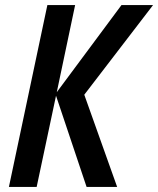

<svg xmlns="http://www.w3.org/2000/svg" viewBox="-20 -734 621 754"><path d="M15 0H124L200 -358L320 0H440L311 -362L581 -714H457L203 -372L275 -714H166Z"/></svg>

Font: Noto Sans Display SemiCondensed Medium
Style: Italic
Weight: 500
Width: 4
Italic angle: -12°
Designer: Monotype Design Team
Foundry: Monotype Imaging Inc.
Version: Version 1.900